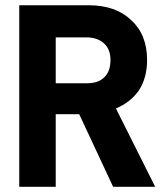

<svg xmlns="http://www.w3.org/2000/svg" viewBox="-20 -715 640 740"><path d="M194.8 -274.9V4.9H54.2V-694.8H320.8Q425.3 -694.8 484.9 -638.2Q546.9 -582 546.9 -483.9Q546.9 -415 515.1 -366.2Q482.9 -320.8 426.8 -296.9L578.1 4.9H416L285.2 -274.9ZM314 -394Q358.9 -394 381.8 -417Q405.8 -439.5 405.8 -483.9Q405.8 -524.4 381.8 -546.9Q356.4 -570.8 314 -570.8H194.8V-394Z"/></svg>

Font: D-DIN-PRO ExtraBold
Style: Bold
Weight: 800
Designer: Charles Nix
Foundry: CyberFei
Version: Version 1.000;hotconv 1.0.109;makeotfexe 2.5.65596